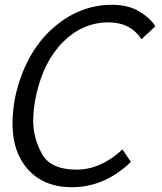

<svg xmlns="http://www.w3.org/2000/svg" viewBox="-20 -765 674 798"><path d="M279 13Q143 13 76 -87Q32 -153 32 -252Q32 -305 44 -366Q85 -544 196 -644.5Q307 -745 446 -745Q512 -745 557 -718.5Q602 -692 626 -656L568 -602Q522 -672 431 -672Q324 -672 242.5 -591Q161 -510 130 -368Q118 -311 118 -263Q118 -192 154 -126Q190 -60 298 -60Q399 -60 489 -144L524 -92Q415 13 279 13Z"/></svg>

Font: l_WÎeÑOS 300W
Style: Regular
Weight: 300
Designer: R?O
Version: Version 2.00 June 21, 2023